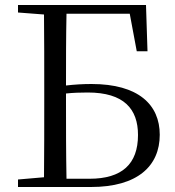

<svg xmlns="http://www.w3.org/2000/svg" viewBox="-20 -748 700 768"><path d="M527 -543H570L564 -728H52V-698L156 -690C157 -591 157 -492 157 -393V-340C157 -238 157 -138 156 -39L52 -30V0H344C530 0 619 -84 619 -209C619 -329 534 -412 346 -412C312 -412 278 -410 244 -406C244 -503 244 -599 246 -693H499ZM246 -33C244 -135 244 -238 244 -341V-374C272 -377 300 -378 331 -378C476 -378 532 -312 532 -208C532 -92 468 -33 338 -33Z"/></svg>

Font: Source Han Serif KR
Style: Regular
Weight: 400
Designer: Ryoko NISHIZUKA 西塚涼子 (kana & ideographs); Frank Grießhammer (Latin, Greek & Cyrillic); Wenlong ZHANG 张文龙 (bopomofo); San
Foundry: Adobe
Version: Version 2.001;hotconv 1.1.0;makeotfexe 2.6.0